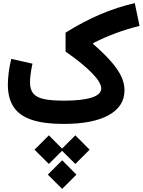

<svg xmlns="http://www.w3.org/2000/svg" viewBox="-20 -801 922 1241"><path d="M52.7 -420.4Q30.8 -328.1 30.8 -254.4Q30.8 -165.5 68.1 -109.4Q105.5 -53.2 185.1 -26.6Q264.6 0 390.1 0Q580.1 0 682.4 -56.6Q784.7 -113.3 784.7 -217.8Q784.7 -262.2 763.9 -306.9Q743.2 -351.6 698.5 -402.8Q653.8 -454.1 581.5 -517.1V-522Q655.3 -559.6 728 -586.4Q800.8 -613.3 881.8 -633.8L851.1 -780.8Q737.3 -754.9 626.5 -707.5Q515.6 -660.2 403.8 -589.8V-467.8Q516.1 -389.2 575.2 -328.1Q634.3 -267.1 634.3 -229Q634.3 -190.4 572.5 -170.4Q510.7 -150.4 391.1 -150.4Q308.6 -150.4 261.2 -161.4Q213.9 -172.4 193.8 -198.2Q173.8 -224.1 173.8 -269Q173.8 -313 189.9 -389.6ZM203.1 166.5 295.9 258.8 388.2 166.5 295.9 73.7ZM374 166.5 466.8 258.8 559.1 166.5 466.8 73.7ZM289.1 327.6 381.8 419.9 474.1 327.6 381.8 234.9Z"/></svg>

Font: Estedad-FD-VF Thin
Style: Regular
Weight: 100
Designer: Amin Abedi
Version: Version 5.0